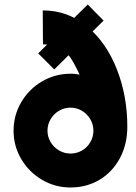

<svg xmlns="http://www.w3.org/2000/svg" viewBox="-20 -816 603 849"><path d="M149 -580 368 -796 438 -725 220 -509ZM292 13Q223.5 13 165.8 -21Q108 -55 74 -112.5Q40 -170 40 -238Q40 -306.5 74 -364.2Q108 -422 165.8 -456Q223.5 -490 292 -490Q295.5 -490 298.8 -490Q302 -490 305.5 -489.5Q312.5 -489 319 -488.2Q325.5 -487.5 332 -486Q330 -490 328 -494.2Q326 -498.5 324 -503Q306.5 -539 290.5 -562.5Q274.5 -586 245 -603Q215.5 -620 170 -620L169 -770Q280.5 -770 365.8 -698.5Q451 -627 497 -509Q543 -391 543 -256Q543 -178.5 510.5 -117.2Q478 -56 420.8 -21.5Q363.5 13 292 13ZM292 -137Q319 -137 342.5 -150.5Q366 -164 379.5 -187.5Q393 -211 393 -238Q393 -265.5 379.2 -289Q365.5 -312.5 342.2 -326.2Q319 -340 292 -340Q264.5 -340 241 -326.2Q217.5 -312.5 203.8 -289Q190 -265.5 190 -238Q190 -211 203.8 -187.8Q217.5 -164.5 241 -150.8Q264.5 -137 292 -137Z"/></svg>

Font: Urbanist
Style: Regular
Weight: 400
Designer: Corey Hu
Foundry: Corey Hu
Version: Version 1.2; befe77262ef67d88f1d94aa3d2e49ef1327b4483